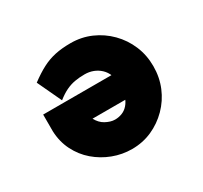

<svg xmlns="http://www.w3.org/2000/svg" viewBox="-147 -914 1193 1128"><g transform="rotate(-30 449.5 -350.0)"><path d="M450 10Q384 10 322 -13.5Q260 -37 210.5 -79.5Q161 -122 131 -181.5Q101 -241 98 -313V-427H736L745 -261H337Q346 -244 358.5 -230.5Q371 -217 386.5 -208.5Q402 -200 418 -195Q434 -190 450 -190Q475 -190 498 -199Q521 -208 538.5 -228Q556 -248 566 -278Q576 -308 576 -351Q576 -391 564 -421Q552 -451 531 -470.5Q510 -490 483.5 -500Q457 -510 427 -510Q390 -510 359.5 -504.5Q329 -499 299.5 -485Q270 -471 236 -444L159 -608Q210 -646 252.5 -668Q295 -690 341 -700Q387 -710 447 -710Q520 -710 584 -682Q648 -654 697 -604.5Q746 -555 773.5 -490Q801 -425 801 -350Q801 -275 774 -210Q747 -145 698 -95.5Q649 -46 586 -18Q523 10 450 10Z"/></g></svg>

Font: Lexend Peta Black
Style: Regular
Weight: 900
Version: Version 1.007